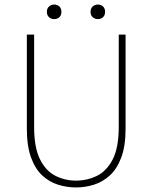

<svg xmlns="http://www.w3.org/2000/svg" viewBox="-20 -812 670 844"><path d="M314 12Q274 12 235.5 0Q197 -12 166 -40.5Q135 -69 116.5 -119.5Q98 -170 98 -246V-660H130V-254Q130 -163 156 -111.5Q182 -60 224 -39Q266 -18 314 -18Q363 -18 406 -39Q449 -60 475.5 -111.5Q502 -163 502 -254V-660H532V-246Q532 -170 513 -119.5Q494 -69 462.5 -40.5Q431 -12 392.5 0Q354 12 314 12ZM218 -728Q205 -728 195.5 -736.5Q186 -745 186 -760Q186 -775 195.5 -783.5Q205 -792 218 -792Q232 -792 241 -783.5Q250 -775 250 -760Q250 -745 241 -736.5Q232 -728 218 -728ZM410 -728Q397 -728 387.5 -736.5Q378 -745 378 -760Q378 -775 387.5 -783.5Q397 -792 410 -792Q424 -792 433 -783.5Q442 -775 442 -760Q442 -745 433 -736.5Q424 -728 410 -728Z"/></svg>

Font: Mada ExtraLight
Style: Regular
Weight: 250
Designer: Khaled Hosny
Version: Version 1.5